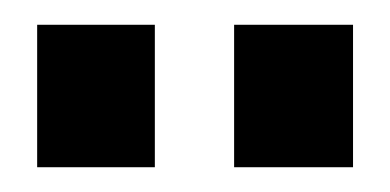

<svg xmlns="http://www.w3.org/2000/svg" viewBox="-20 -762 315 155"><path d="M105 -742H10V-627H105ZM265 -742H169V-627H265Z"/></svg>

Font: Bisquit Text
Style: Regular
Weight: 400
Version: Version 1.004;Glyphs 3.2.3 (3260)